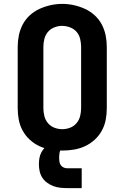

<svg xmlns="http://www.w3.org/2000/svg" viewBox="-20 -766 640 987"><path d="M300 8Q270 8 240 3Q210 -2 183 -14.5Q156 -27 133.5 -47.5Q111 -68 96.5 -94.5Q82 -121 76.5 -150.5Q71 -180 71 -210V-525Q71 -555 77 -584.5Q83 -614 97 -640.5Q111 -667 133.5 -687.5Q156 -708 183.5 -720.5Q211 -733 240.5 -739.5Q270 -746 300 -746Q330 -746 359.5 -739.5Q389 -733 416.5 -720.5Q444 -708 466.5 -687.5Q489 -667 503 -640.5Q517 -614 523 -584.5Q529 -555 529 -525V-210Q529 -180 523.5 -150.5Q518 -121 503.5 -94.5Q489 -68 466.5 -47.5Q444 -27 417 -14.5Q390 -2 360 3Q330 8 300 8ZM300 -102Q321 -102 340.5 -109.5Q360 -117 373.5 -133Q387 -149 392 -169.5Q397 -190 397 -210V-525Q397 -545 392 -566Q387 -587 373.5 -602.5Q360 -618 339.5 -625.5Q319 -633 299 -633Q278 -633 258.5 -625Q239 -617 226 -601.5Q213 -586 208 -565.5Q203 -545 203 -525V-210Q203 -190 208 -169.5Q213 -149 226.5 -133Q240 -117 259.5 -109.5Q279 -102 300 -102ZM325 201Q307 201 289 199Q271 197 254 190.5Q237 184 222.5 173.5Q208 163 198 148Q188 133 184 115Q180 97 180 79Q180 63 182.5 47.5Q185 32 192.5 17.5Q200 3 211.5 -8.5Q223 -20 237.5 -27Q252 -34 268 -37Q284 -40 300 -40V0Q293 0 290 7Q287 14 286 20.5Q285 27 284.5 33.5Q284 40 284 47Q284 56 285.5 65.5Q287 75 292.5 83Q298 91 307 95Q316 99 325 99H400V201Z"/></svg>

Font: Iosevka Curly XBdEx
Style: Regular
Weight: 800
Width: 7
Monospace: yes
Designer: Belleve Invis
Foundry: Belleve Invis
Version: Version 11.1.0; ttfautohint (v1.8.3)